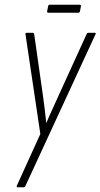

<svg xmlns="http://www.w3.org/2000/svg" viewBox="-20 -794 426 814"><path d="M54 0Q52 0 51 -1.5Q50 -3 51 -6L151 -226L88 -649Q87 -655 93 -655H119Q124 -655 125 -649L162 -389Q166 -361 169.5 -332Q173 -303 176 -274H177Q189 -303 202.5 -331.5Q216 -360 228 -388L347 -649Q349 -655 355 -655H381Q384 -655 385.5 -653.5Q387 -652 385 -649L88 -6Q85 0 81 0ZM184 -740Q179 -740 180 -747L184 -767Q185 -774 190 -774H318Q324 -774 323 -767L319 -746Q317 -740 313 -740Z"/></svg>

Font: Sofia Sans Extra Condensed ExtraLight
Style: Italic
Weight: 250
Italic angle: -9°
Version: Version 4.100